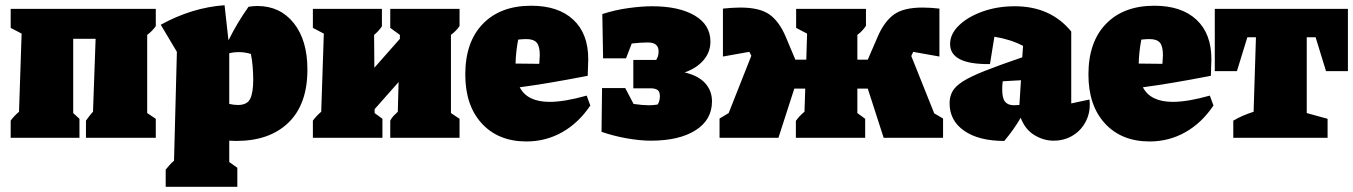

<svg xmlns="http://www.w3.org/2000/svg" viewBox="-20 -529 5194 737"><path d="M21 0V-66Q35 -85 53 -100L63 -400L21 -422V-495H578V-429Q567 -412 545 -395V-95L578 -73V0H310V-66Q315 -73 322.5 -83Q330 -93 337 -100L347 -380H261V-95L285 -73V0Z M616 188V122Q624 113 631 104.5Q638 96 648 88L659 -330L597 -434Q717 -500 842 -509L857 -374Q890 -441 934 -503Q952 -506 968 -506Q1055 -506 1107.5 -440.5Q1160 -375 1160 -262Q1160 -129 1087.5 -58.5Q1015 12 887 12Q874 12 860 11V93L891 115V188ZM896 -329Q878 -329 860 -325V-130Q879 -126 893 -126Q929 -126 940.5 -150Q952 -174 952 -223Q952 -246 950 -272Q948 -298 943 -322Q920 -329 896 -329Z M1181 0V-66Q1195 -85 1213 -100L1223 -400L1181 -422V-495H1446V-428Q1434 -410 1416 -395L1417 -269L1515 -380V-395L1478 -422V-495H1744V-429Q1733 -412 1711 -395V-95L1744 -73V0H1478V-66Q1483 -76 1491 -84.5Q1499 -93 1507 -100L1510 -214L1418 -110V-95L1448 -73V0Z M2001 14Q1893 14 1829.5 -55Q1766 -124 1766 -243Q1766 -368 1833.5 -437.5Q1901 -507 2019 -507Q2123 -507 2180.5 -453.5Q2238 -400 2238 -302L2236 -238Q2153 -222 2090.5 -211.5Q2028 -201 1975 -194Q2004 -138 2090 -138Q2147 -138 2232 -162L2246 -124Q2201 -57 2138 -21.5Q2075 14 2001 14ZM1969 -377Q1960 -330 1959 -285L2050 -284L2052 -317Q2052 -351 2040.5 -365Q2029 -379 2000 -379Q1993 -379 1985.5 -378.5Q1978 -378 1969 -377Z M2478 11Q2437 11 2386 2Q2335 -7 2289 -23L2291 -191H2380L2412 -130Q2447 -125 2469 -125Q2483 -125 2490.5 -126Q2498 -127 2505 -128Q2513 -143 2513 -159Q2513 -178 2503.5 -184Q2494 -190 2478 -190H2411V-299H2499Q2503 -306 2505.5 -313Q2508 -320 2508 -332Q2508 -366 2467 -366Q2453 -366 2438 -365Q2423 -364 2405 -362L2383 -305H2295L2292 -475Q2341 -491 2392.5 -498Q2444 -505 2483 -505Q2586 -505 2646.5 -469.5Q2707 -434 2707 -369Q2707 -329 2680.5 -298Q2654 -267 2608 -251Q2660 -239 2686.5 -210Q2713 -181 2713 -140Q2713 -69 2650 -29Q2587 11 2478 11Z M2742 0V-74L2777 -95L2864 -315L2857 -329L2856 -330L2755 -312V-496Q2774 -498 2790.5 -499Q2807 -500 2822 -500Q2896 -500 2933.5 -473.5Q2971 -447 2996 -388L3033 -300H3075L3078 -400L3036 -422V-495H3304V-430Q3293 -412 3271 -395V-300H3311L3349 -388Q3374 -446 3411 -473Q3448 -500 3521 -500Q3536 -500 3552 -499Q3568 -498 3586 -496V-312L3485 -330V-329L3478 -314L3566 -94L3600 -74V0H3372L3311 -189H3271V-95L3301 -73V0H3035V-65Q3042 -75 3050 -83.5Q3058 -92 3068 -100L3071 -189H3029L2968 0Z M3835 12Q3737 12 3681 -27Q3625 -66 3625 -133Q3625 -158 3636 -178Q3647 -198 3676 -216.5Q3705 -235 3760.5 -257Q3816 -279 3904 -309L3907 -353Q3859 -378 3797 -388L3780 -283Q3627 -281 3627 -360Q3627 -399 3661.5 -432Q3696 -465 3752.5 -485Q3809 -505 3875 -505Q4013 -505 4092 -408V-132L4162 -147Q4167 -102 4149.5 -66Q4132 -30 4099 -9.5Q4066 11 4024 11Q3986 11 3950.5 -10.5Q3915 -32 3898 -77Q3872 -32 3835 12ZM3827 -186Q3827 -152 3838 -138.5Q3849 -125 3872 -125Q3883 -125 3893 -126L3899 -221L3829 -217Q3827 -201 3827 -186Z M4393 14Q4285 14 4221.5 -55Q4158 -124 4158 -243Q4158 -368 4225.5 -437.5Q4293 -507 4411 -507Q4515 -507 4572.5 -453.5Q4630 -400 4630 -302L4628 -238Q4545 -222 4482.5 -211.5Q4420 -201 4367 -194Q4396 -138 4482 -138Q4539 -138 4624 -162L4638 -124Q4593 -57 4530 -21.5Q4467 14 4393 14ZM4361 -377Q4352 -330 4351 -285L4442 -284L4444 -317Q4444 -351 4432.5 -365Q4421 -379 4392 -379Q4385 -379 4377.5 -378.5Q4370 -378 4361 -377Z M5154 -495V-256H5070L5030 -386H4996V-95L5076 -73V0H4714V-66Q4731 -76 4750.5 -84.5Q4770 -93 4792 -100L4801 -386H4768L4728 -256H4643V-495Z"/></svg>

Font: Piazzolla Black
Style: Regular
Weight: 900
Designer: Juan Pablo del Peral
Foundry: Huerta Tipografica
Version: Version 1.330